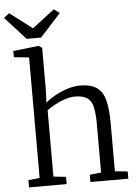

<svg xmlns="http://www.w3.org/2000/svg" viewBox="-77 -1073 800 1122"><g transform="rotate(-5 323.0 -512.0)"><path d="M113.5 -49.5V-756.5L25 -765.5V-802L172.5 -819H174.5L194.5 -806V-567L191.5 -484Q210 -501.5 243.8 -520.8Q277.5 -540 317.5 -553.5Q357.5 -567 395 -567Q458.5 -567 493.2 -542.8Q528 -518.5 541.5 -466.8Q555 -415 555 -332.5V-50L629.5 -42.5V0H407V-42.5L474 -50V-333.5Q474 -392 466.2 -430.2Q458.5 -468.5 434 -487Q409.5 -505.5 360.5 -505.5Q332.5 -505.5 302 -495.5Q271.5 -485.5 243.2 -470.2Q215 -455 194.5 -439.5V-50.5L267.5 -42.5V0H47V-42.5ZM109 -866 -12.5 -999.5 20 -1024 151 -924 282 -1024 314.5 -999.5 193.5 -866Z"/></g></svg>

Font: Merriweather 20pt Light
Style: Regular
Weight: 300
Version: Version 2.100